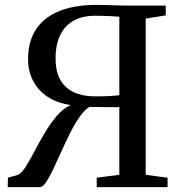

<svg xmlns="http://www.w3.org/2000/svg" viewBox="-20 -766 742 786"><path d="M11.5 0 12.5 -38.5 50.5 -49.5Q65.5 -53 82.2 -78.8Q99 -104.5 118.8 -142Q138.5 -179.5 161.5 -219Q184.5 -258.5 211.5 -290.5Q238.5 -322.5 270 -336Q213.5 -344 174.2 -370.2Q135 -396.5 115 -436Q95 -475.5 95 -522.5Q95 -583.5 116.2 -626Q137.5 -668.5 175.2 -695Q213 -721.5 263.2 -733.8Q313.5 -746 371 -746Q398.5 -746 421 -745.2Q443.5 -744.5 466 -743.8Q488.5 -743 514 -743H658.5V-703L576.5 -690V-50.5L666 -38.5V0H376V-38.5L468.5 -50.5V-327.5Q437.5 -327.5 406.8 -327.5Q376 -327.5 346.5 -328.5Q326 -316.5 306 -287.8Q286 -259 267.2 -221.8Q248.5 -184.5 231.2 -145.8Q214 -107 198.2 -74Q182.5 -41 168.8 -20.5Q155 0 143.5 0ZM370.5 -371.5Q406.5 -371.5 431.5 -373Q456.5 -374.5 468.5 -376.5V-697.5Q452 -699 435.2 -699.8Q418.5 -700.5 402 -701Q385.5 -701.5 368.5 -701.5Q318 -701.5 281.8 -681.5Q245.5 -661.5 226.5 -622.5Q207.5 -583.5 207.5 -526.5Q207.5 -449 249.5 -410.2Q291.5 -371.5 370.5 -371.5Z"/></svg>

Font: Merriweather 60pt
Style: Regular
Weight: 400
Version: Version 2.100